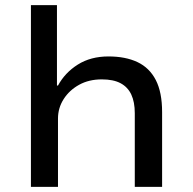

<svg xmlns="http://www.w3.org/2000/svg" viewBox="-20 -725 747 745"><path d="M100 0V-705H201V-393H205Q232 -443 282 -474.5Q332 -506 401 -506Q467 -506 513.5 -484Q560 -462 584.5 -414.5Q609 -367 609 -290V0H503V-286Q503 -329 489.5 -358Q476 -387 448 -402Q420 -417 375 -417Q325 -417 287 -396Q249 -375 227 -340.5Q205 -306 205 -265V0Z"/></svg>

Font: Nunito Sans 7pt SemiExpanded Medium
Style: Regular
Weight: 500
Width: 6
Designer: Vernon Adams
Foundry: Vernon Adams
Version: Version 3.101;gftools[0.9.27]